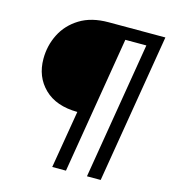

<svg xmlns="http://www.w3.org/2000/svg" viewBox="-109 -740 818 912"><g transform="rotate(15 300.0 -283.5)"><path d="M231.7 83.3 279.2 -200Q174.2 -200.8 116.3 -257.5Q58.3 -314.2 58.3 -402.5Q58.3 -467.5 86.7 -523.8Q115 -580 171.7 -615Q228.3 -650 312.5 -650H591.7L470 83.3H402.5L514.2 -590H410.8L299.2 83.3Z"/></g></svg>

Font: Familjen Grotesk GF
Style: Italic
Weight: 400
Designer: Anders Wikstroem, Jonas Baeckman, Matilda Gysing, Kristian Moeller
Foundry: Familjen STHML AB
Version: Version 2.000; Beta; Release 4; Build 6